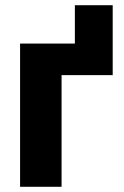

<svg xmlns="http://www.w3.org/2000/svg" viewBox="-20 -716 476 736"><path d="M412 -696V-428H216V0H57V-549H267V-696Z"/></svg>

Font: Noto Sans Display SemiCondensed Extra
Style: Regular
Weight: 800
Width: 4
Designer: Monotype Design Team
Foundry: Monotype Imaging Inc.
Version: Version 1.900